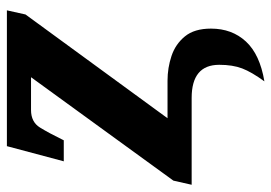

<svg xmlns="http://www.w3.org/2000/svg" viewBox="-135 -441 787 557"><g transform="rotate(-90 258.5 -162.5)"><path d="M301 211Q328 174 338.5 146.5Q349 119 349 80Q349 0 253 0H1L13 -53L313 -466H218Q183 -466 167 -440Q151 -414 132 -375L130 -371H69L113 -536H507L495 -482L194 -70H303Q340 -70 374.5 -58.5Q409 -47 431.5 -19.5Q454 8 454 56Q454 117 416.5 157.5Q379 198 301 211Z"/></g></svg>

Font: Noto Serif Condensed ExtraBold
Style: Italic
Weight: 800
Width: 3
Italic angle: -12°
Designer: Monotype Design Team
Foundry: Monotype Imaging Inc.
Version: Version 2.014; ttfautohint (v1.8.4.7-5d5b)